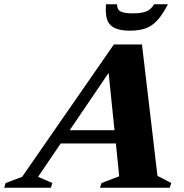

<svg xmlns="http://www.w3.org/2000/svg" viewBox="-92 -878 862 898"><path d="M644.5 -55.5 709 -22 702 0H375.5L383 -22L465.5 -53.5L450 -207H192L86 -51L153 -22L146 0H-72.5L-65.5 -22L11.5 -51L440.5 -670H572ZM234 -269H443.5L416 -537ZM529 -815.5Q569.5 -815.5 592 -824.5Q614.5 -833.5 628.5 -858H693.5Q669 -811 644.8 -784Q620.5 -757 590 -745.8Q559.5 -734.5 516 -734.5Q451 -734.5 424.2 -761Q397.5 -787.5 404 -858H455.5Q455 -833.5 472 -824.5Q489 -815.5 529 -815.5Z"/></svg>

Font: Newsreader 16pt ExtraBold
Style: Italic
Weight: 800
Italic angle: -17°
Designer: Hugues Gentile
Foundry: Production Type
Version: Version 1.003; ttfautohint (v1.8.3)